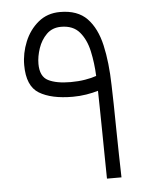

<svg xmlns="http://www.w3.org/2000/svg" viewBox="-49 -680 564 721"><g transform="rotate(-5 233.5 -319.5)"><path d="M224.6 -317.4Q143.6 -317.4 98.1 -345Q52.7 -372.6 52.7 -451.7Q52.7 -496.6 70.3 -539.6Q87.9 -582.5 121.8 -610.6Q155.8 -638.7 204.1 -638.7Q270 -638.7 305.7 -601.8Q341.3 -564.9 356.2 -499.5Q371.1 -434.1 373 -348.1Q374 -319.3 374.8 -275.9Q375.5 -232.4 376.2 -182.9Q377 -133.3 377.9 -85.4Q378.9 -37.6 379.9 0H325.2Q324.7 -37.1 324 -84Q323.2 -130.9 322.8 -178.5Q322.3 -226.1 321.5 -266.6Q320.8 -307.1 320.3 -331.5Q301.3 -325.7 275.9 -321.5Q250.5 -317.4 224.6 -317.4ZM221.2 -373Q250.5 -373 275.6 -377.2Q300.8 -381.3 318.4 -387.7Q316.4 -436.5 306.6 -481.2Q296.9 -525.9 272.7 -554.4Q248.5 -583 203.1 -583Q169.9 -583 148.4 -561.8Q127 -540.5 116.7 -510Q106.4 -479.5 106.4 -451.7Q106.4 -403.8 137 -388.4Q167.5 -373 221.2 -373Z"/></g></svg>

Font: Vazirmatn UI NL ExtraLight
Style: Regular
Weight: 200
Designer: Saber Rastikerdar
Foundry: Saber Rastikerdar
Version: Version 33.003